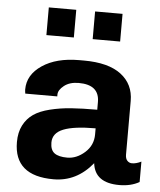

<svg xmlns="http://www.w3.org/2000/svg" viewBox="-53 -786 704 843"><g transform="rotate(5 299.0 -365.0)"><path d="M249 -740V-618H128V-740ZM453 -740V-618H332V-740ZM302 -521Q410 -521 466 -478.5Q522 -436 522 -362V-126Q522 -108 530.5 -99Q539 -90 551 -90Q570 -90 592 -101V-11Q555 10 504 10Q396 10 386 -76Q316 10 214 10Q40 10 40 -139Q40 -182 56 -213Q72 -244 99.5 -263Q127 -282 171.5 -293Q216 -304 264 -307.5Q312 -311 379 -311V-345Q379 -421 288 -421Q248 -421 223.5 -401.5Q199 -382 199 -362V-354H58Q56 -366 56 -372Q56 -437 118.5 -479Q181 -521 281 -521ZM379 -229Q284 -229 237.5 -210.5Q191 -192 191 -150Q191 -117 209.5 -103.5Q228 -90 266 -90Q307 -90 343 -122Q379 -154 379 -202Z"/></g></svg>

Font: Chivo
Style: Bold
Weight: 700
Designer: Hector Gatti
Foundry: Omnibus-Type
Version: Version 1.007;PS 001.007;hotconv 1.0.88;makeotf.lib2.5.64775